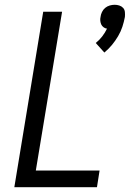

<svg xmlns="http://www.w3.org/2000/svg" viewBox="-20 -784 544 804"><path d="M417 -564 381 -604Q396 -616 408 -631.5Q420 -647 428 -664Q420 -665 413.5 -670Q407 -675 404 -681.5Q401 -688 400 -696.5Q399 -705 401 -713Q402 -723 407 -733.5Q412 -744 420.5 -751Q429 -758 439.5 -761Q450 -764 460 -764Q470 -764 479.5 -761Q489 -758 495.5 -751Q502 -744 503 -733.5Q504 -723 503 -713Q499 -692 492.5 -672Q486 -652 474.5 -632.5Q463 -613 449 -596Q435 -579 417 -564ZM40 0 161 -735H240L130 -70H397L386 0Z"/></svg>

Font: Iosevka Algr
Style: Italic
Weight: 400
Italic angle: -9°
Monospace: yes
Designer: Belleve Invis
Foundry: Belleve Invis
Version: Version 26.0.2; ttfautohint (v1.8.3)